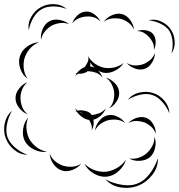

<svg xmlns="http://www.w3.org/2000/svg" viewBox="-87 -798 864 927"><path d="M52 -652Q46 -685 63.5 -716Q81 -747 110 -763Q138 -779 173.5 -778Q209 -777 234 -755Q203 -767 170.5 -767Q138 -767 115 -754Q91 -741 74.5 -713Q58 -685 52 -652ZM262 -685Q268 -706 286.5 -723.5Q305 -741 327 -742Q348 -744 368.5 -729Q389 -714 398 -694Q383 -710 364 -715Q345 -720 328 -718Q311 -717 293 -709.5Q275 -702 262 -685ZM414 -693Q428 -713 453.5 -724.5Q479 -736 502 -730Q525 -724 541.5 -701.5Q558 -679 560 -655Q550 -677 532 -689.5Q514 -702 496 -707Q477 -711 455 -709Q433 -707 414 -693ZM111 -606Q108 -630 118.5 -656.5Q129 -683 151 -695Q172 -707 200 -702Q228 -697 247 -681Q224 -690 201.5 -686.5Q179 -683 162 -674Q145 -664 130.5 -647Q116 -630 111 -606ZM630 -700Q660 -708 690.5 -694.5Q721 -681 738 -655Q755 -630 756.5 -597Q758 -564 740 -539Q749 -568 746 -598.5Q743 -629 730 -650Q716 -670 688.5 -683.5Q661 -697 630 -700ZM574 -648Q592 -655 615 -652Q638 -649 651 -635Q664 -620 664.5 -597Q665 -574 656 -557Q658 -576 651 -591.5Q644 -607 633 -619Q623 -630 608.5 -639Q594 -648 574 -648ZM46 -418Q22 -435 11 -466.5Q0 -498 9 -526Q17 -554 44.5 -573.5Q72 -593 101 -594Q74 -583 56.5 -562Q39 -541 32 -519Q25 -497 27.5 -469.5Q30 -442 46 -418ZM661 -542Q661 -519 647 -496Q633 -473 612 -466Q590 -458 565 -467Q540 -476 525 -494Q545 -482 566 -482Q587 -482 604 -488Q621 -494 637 -507.5Q653 -521 661 -542ZM276 -430Q279 -437 283 -443Q279 -443 276 -444Q281 -445 285 -446Q301 -466 322 -474Q330 -485 336 -497.5Q342 -510 339 -523Q338 -525 338 -527Q352 -503 373.5 -489Q395 -475 416 -471Q438 -467 463 -472Q488 -477 510 -494Q495 -470 467 -456Q439 -442 412 -447Q399 -450 387 -457Q402 -441 408 -423Q395 -440 377.5 -446.5Q360 -453 343 -454Q340 -454 336 -454Q328 -447 315 -444Q302 -441 290 -442Q282 -437 276 -430ZM348 -478Q358 -476 369 -471Q357 -482 349 -497Q350 -487 348 -478ZM424 -423Q447 -417 466.5 -397.5Q486 -378 488 -355Q491 -332 476 -308.5Q461 -285 440 -275Q456 -292 461 -313Q466 -334 464 -353Q462 -371 452.5 -390.5Q443 -410 424 -423ZM47 -246Q24 -254 6 -276.5Q-12 -299 -12 -323Q-13 -347 5 -370Q23 -393 45 -401Q27 -385 19 -364Q11 -343 12 -323Q12 -304 20 -282.5Q28 -261 47 -246ZM531 -317Q551 -343 586 -351Q621 -359 652 -349Q684 -339 707 -311.5Q730 -284 731 -251Q718 -282 696 -306.5Q674 -331 649 -339Q624 -348 591.5 -341Q559 -334 531 -317ZM276 -261Q279 -262 282 -263Q278 -269 276 -275Q281 -269 287 -264Q304 -267 323 -263Q342 -259 353 -247L355 -243Q373 -244 391.5 -251Q410 -258 424 -275Q417 -256 400.5 -240.5Q384 -225 364 -220Q369 -192 356 -169Q358 -183 354 -196Q350 -209 343 -219Q326 -221 309.5 -233Q293 -245 283 -260Q280 -261 276 -261ZM45 -51Q10 -51 -19 -75Q-48 -99 -60 -133Q-72 -166 -64 -203Q-56 -240 -29 -263Q-47 -232 -53.5 -197.5Q-60 -163 -51 -136Q-41 -109 -14.5 -86Q12 -63 45 -51ZM296 -258Q304 -252 315 -249Q305 -255 296 -258ZM372 -168Q374 -191 391 -213Q408 -235 431 -241Q454 -247 479 -235.5Q504 -224 517 -204Q498 -218 476.5 -220Q455 -222 437 -218Q418 -213 400 -201Q382 -189 372 -168ZM533 -204Q548 -221 573 -229Q598 -237 619 -229Q640 -221 653 -198Q666 -175 665 -152Q658 -173 642.5 -186.5Q627 -200 610 -207Q593 -213 573 -214Q553 -215 533 -204ZM140 -65Q110 -61 79.5 -75Q49 -89 34 -115Q20 -140 24.5 -174Q29 -208 49 -230Q38 -202 41 -174.5Q44 -147 55 -126Q67 -105 89 -88Q111 -71 140 -65ZM659 -138Q668 -114 662 -85Q656 -56 637 -39Q617 -23 587.5 -21.5Q558 -20 536 -33Q561 -29 583 -36.5Q605 -44 621 -58Q636 -71 647.5 -91.5Q659 -112 659 -138ZM305 -8Q290 12 262.5 22.5Q235 33 211 25Q187 17 170.5 -7Q154 -31 153 -56Q162 -33 180.5 -18.5Q199 -4 218 2Q237 8 260.5 7Q284 6 305 -8ZM675 -34Q677 9 649 45.5Q621 82 581 98Q541 114 496 107Q451 100 422 68Q460 88 503 94.5Q546 101 577 88Q609 76 635.5 41.5Q662 7 675 -34ZM521 -27Q513 3 486.5 27.5Q460 52 428 55Q397 58 366 40Q335 22 321 -7Q344 15 372.5 24.5Q401 34 426 31Q451 28 477 13.5Q503 -1 521 -27Z"/></svg>

Font: Rubik Puddles
Style: Regular
Weight: 400
Designer: Hubert and Fischer, NaN
Foundry: Hubert and Fischer, NaN
Version: Version 2.200